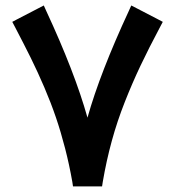

<svg xmlns="http://www.w3.org/2000/svg" viewBox="-20 -669 626 687"><path d="M293 -248Q337.9 -408.2 441.4 -630.9L449.7 -649.4L467.8 -640.1L544.9 -600.1L562.5 -590.8L553.2 -573.2Q512.2 -496.1 482.9 -434.3Q453.6 -372.6 426.5 -304Q399.4 -235.4 380.1 -165Q360.8 -94.7 347.7 -18.1L345.2 -2H328.6H257.8H241.2L238.8 -18.1Q228 -79.6 212.9 -138.2Q197.8 -196.8 180.2 -248.5Q162.6 -300.3 138.7 -356.2Q114.7 -412.1 90.1 -461.9Q65.4 -511.7 33.2 -573.2L23.9 -590.8L41.5 -600.1L118.7 -640.1L136.7 -649.4L145 -630.9Q247.6 -410.2 293 -248Z"/></svg>

Font: Shabnam FD
Style: Bold-FD
Weight: 700
Foundry: DejaVu fonts team - Redesigned by Saber Rastikerdar - Based on Vazir font
Version: Version 5.0.1